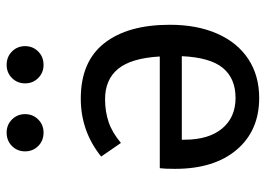

<svg xmlns="http://www.w3.org/2000/svg" viewBox="-134 -674 820 593"><g transform="rotate(-90 276.5 -378.0)"><path d="M496 -264Q496 -180 468.5 -117.5Q441 -55 390 -21.5Q339 12 270 12Q169 12 110 -57.5Q51 -127 51 -248Q51 -281 53 -295H398Q393 -383 360 -423.5Q327 -464 266 -464Q228 -464 195.5 -453Q163 -442 131 -415L89 -476Q167 -539 268 -539Q382 -539 439 -466.5Q496 -394 496 -264ZM399 -227H141V-219Q141 -144 175.5 -102.5Q210 -61 270 -61Q330 -61 362.5 -100Q395 -139 399 -227ZM220 -711Q220 -687 203.5 -670.5Q187 -654 163 -654Q138 -654 121.5 -670.5Q105 -687 105 -711Q105 -735 121.5 -751.5Q138 -768 163 -768Q187 -768 203.5 -751.5Q220 -735 220 -711ZM430 -711Q430 -687 413.5 -670.5Q397 -654 372 -654Q348 -654 331.5 -670.5Q315 -687 315 -711Q315 -735 331.5 -751.5Q348 -768 372 -768Q397 -768 413.5 -751.5Q430 -735 430 -711Z"/></g></svg>

Font: Fira GO
Style: Regular
Weight: 400
Designer: Carrois Corporate
Foundry: Carrois Corporate GbR
Version: Version 0.300